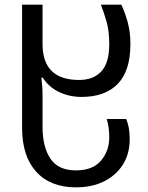

<svg xmlns="http://www.w3.org/2000/svg" viewBox="-20 -556 636 826"><path d="M307 250Q197 250 136 183Q75 116 75 -6V-536H163V-367Q163 -212 320 -212Q382 -212 416 -249Q450 -286 450 -365Q450 -421 439.5 -459Q429 -497 414 -536H502Q518 -502 529.5 -460Q541 -418 541 -367Q541 -251 486.5 -195Q432 -139 331 -139Q279 -139 234.5 -160Q190 -181 164 -222H158Q160 -205 161.5 -186Q163 -167 163 -147V-10Q163 75 196.5 126Q230 177 307 177Q379 177 414.5 135Q450 93 450 35Q450 -11 439 -44H523Q530 -27 534 -6.5Q538 14 538 43Q538 105 509 151.5Q480 198 428 224Q376 250 307 250Z"/></svg>

Font: Go Noto Kurrent-Regular
Style: Regular
Weight: 400
Designer: Monotype Design Team
Foundry: Monotype Imaging Inc.
Version: Version 2.012; ttfautohint (v1.8.4.7-5d5b)